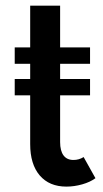

<svg xmlns="http://www.w3.org/2000/svg" viewBox="-20 -660 372 694"><path d="M89.1 -429.5H33.2V-488.6H89.1V-639.5H197.3V-488.6H305.5V-429.5H197.3V-374.5H305.5V-315.5H197.3V-146.4Q197.3 -115 209.5 -98.4Q221.8 -81.8 245.5 -81.8Q265.5 -81.8 282.3 -92.3L325 -15.9Q305.9 -1.8 277 6.4Q248.2 14.5 220 14.5Q158.2 14.5 123.6 -25.9Q89.1 -66.4 89.1 -139.1V-315.5H33.2V-374.5H89.1Z"/></svg>

Font: Spartan MB SemBd
Style: Regular
Weight: 600
Designer: Matt Bailey, Mirko Velimirovic
Foundry: Matt Bailey
Version: Version 1.005